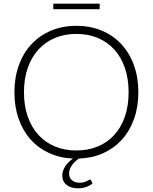

<svg xmlns="http://www.w3.org/2000/svg" viewBox="-20 -856 832 1045"><path d="M469 121.5Q473 121.5 475.5 125.5L483.5 142.5Q469.5 154.5 448.2 161.8Q427 169 404 169Q365.5 169 342.2 150.2Q319 131.5 319 98.5Q319 84.5 323.8 71.8Q328.5 59 336.5 47.2Q344.5 35.5 355 25.5Q365.5 15.5 377 7Q306 4 247.2 -23Q188.5 -50 146.5 -97Q104.5 -144 81.5 -209.2Q58.5 -274.5 58.5 -354Q58.5 -435.5 83 -502.2Q107.5 -569 152 -616.2Q196.5 -663.5 258.5 -689.5Q320.5 -715.5 395.5 -715.5Q470.5 -715.5 532.8 -689.8Q595 -664 639.5 -616.5Q684 -569 708.5 -502.2Q733 -435.5 733 -354Q733 -274 709.5 -208.5Q686 -143 643.5 -96Q601 -49 541.5 -22.2Q482 4.5 410 7Q400.5 13 391 21.5Q381.5 30 373.8 40.2Q366 50.5 361 62.5Q356 74.5 356 88Q356 112 372 125.2Q388 138.5 413 138.5Q427 138.5 436.5 135.8Q446 133 452.2 130Q458.5 127 462.5 124.2Q466.5 121.5 469 121.5ZM680 -354Q680 -428 659.5 -487Q639 -546 601.5 -587Q564 -628 511.5 -649.8Q459 -671.5 395.5 -671.5Q332.5 -671.5 280 -649.8Q227.5 -628 189.8 -587Q152 -546 131.2 -487Q110.5 -428 110.5 -354Q110.5 -279.5 131.2 -220.8Q152 -162 189.8 -121Q227.5 -80 280 -58.5Q332.5 -37 395.5 -37Q459 -37 511.5 -58.5Q564 -80 601.5 -121Q639 -162 659.5 -220.8Q680 -279.5 680 -354ZM270 -836H522.5V-806H270Z"/></svg>

Font: Lato Light
Style: Regular
Weight: 300
Designer: Lukasz Dziedzic
Foundry: tyPoland Lukasz Dziedzic
Version: Version 2.007; 2014-02-27